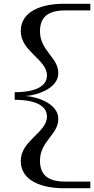

<svg xmlns="http://www.w3.org/2000/svg" viewBox="-20 -773 499 1018"><path d="M58 -284V-244C152 -244 229 -220 229 -155C229 -70 90 -28 90 80C90 190 209 225 318 225H459V190H328C249 190 192 166 192 79C192 -27 293 -60 289 -147C286 -222 181 -260 115 -264C181 -268 286 -306 289 -381C293 -468 192 -501 192 -607C192 -694 249 -718 328 -718H459V-753H318C209 -753 90 -718 90 -608C90 -500 229 -458 229 -373C229 -308 152 -284 58 -284Z"/></svg>

Font: Sprat Extended Black
Style: Regular
Weight: 900
Width: 9
Designer: Ethan Nakache
Foundry: Collletttivo
Version: Version 2.000;Glyphs 3.2 (3217)